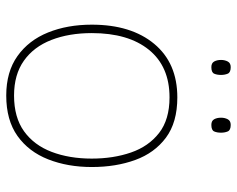

<svg xmlns="http://www.w3.org/2000/svg" viewBox="-92 -657 759 615"><g transform="rotate(90 287.5 -349.5)"><path d="M515 -264Q515 -187 490.5 -124.5Q466 -62 415.5 -26Q365 10 286 10Q210 10 159.5 -26Q109 -62 84 -124Q59 -186 59 -264Q59 -390 120.5 -464Q182 -538 292 -538Q372 -538 421 -501.5Q470 -465 492.5 -403Q515 -341 515 -264ZM86 -264Q86 -191 108 -134.5Q130 -78 174.5 -46.5Q219 -15 286 -15Q356 -15 400.5 -47Q445 -79 466.5 -135.5Q488 -192 488 -264Q488 -333 468.5 -389.5Q449 -446 406 -479.5Q363 -513 292 -513Q193 -513 139.5 -447Q86 -381 86 -264ZM172 -678Q172 -690 177 -699.5Q182 -709 195 -709Q212 -709 216 -699.5Q220 -690 220 -678Q220 -665 216 -656Q212 -647 195 -647Q182 -647 177 -656Q172 -665 172 -678ZM357 -678Q357 -690 362 -699.5Q367 -709 380 -709Q397 -709 401 -699.5Q405 -690 405 -678Q405 -665 401 -656Q397 -647 380 -647Q367 -647 362 -656Q357 -665 357 -678Z"/></g></svg>

Font: Noto Sans Oriya Thin
Style: Regular
Weight: 100
Designer: Amélie Bonet and Sol Matas
Foundry: Google LLC
Version: Version 2.006; ttfautohint (v1.8.4.7-5d5b)